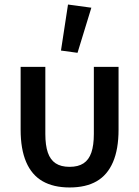

<svg xmlns="http://www.w3.org/2000/svg" viewBox="-20 -815 614 847"><path d="M180 -520V-224Q180 -174 191 -142Q202 -110 225.5 -94.5Q249 -79 287 -79Q325 -79 348.5 -94.5Q372 -110 383 -142Q394 -174 394 -224V-520H503V-243Q503 -157 478.5 -100Q454 -43 406.5 -15.5Q359 12 287 12Q216 12 168 -15.5Q120 -43 95.5 -100Q71 -157 71 -243V-520ZM383 -781 322 -582 249 -592 280 -795Z"/></svg>

Font: IBM Plex Sans Medium
Style: Regular
Weight: 500
Designer: Mike Abbink, Paul van der Laan, Pieter van Rosmalen
Foundry: Bold Monday
Version: Version 3.201